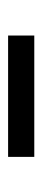

<svg xmlns="http://www.w3.org/2000/svg" viewBox="160 -504 103 462"><g transform="rotate(-90 211.0 -272.5)"><path d="M65 -241V-304H357V-241Z"/></g></svg>

Font: Boldmen
Style: Regular
Weight: 400
Designer: Matt McInerney, Pablo Impallari, Rodrigo Fuenzalida
Foundry: LIVING CONCEPT
Version: Version 1.000